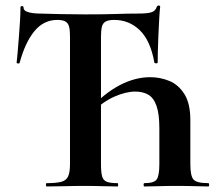

<svg xmlns="http://www.w3.org/2000/svg" viewBox="-20 -674 785 694"><path d="M149 0Q146 0 146 -6Q146 -12 149 -12Q184 -12 202 -17Q220 -22 226.5 -37Q233 -52 233 -81V-544Q233 -566 229.5 -578.5Q226 -591 216 -596.5Q206 -602 187 -602Q138 -602 104.5 -561.5Q71 -521 51 -447Q50 -444 45 -444.5Q40 -445 40 -448Q42 -462 44 -487.5Q46 -513 48.5 -543Q51 -573 52.5 -601Q54 -629 54 -647Q54 -652 59.5 -652Q65 -652 65 -647Q65 -637 75.5 -632.5Q86 -628 99.5 -626.5Q113 -625 122 -625Q157 -624 199.5 -623Q242 -622 288 -622Q358 -622 400 -623.5Q442 -625 481 -625Q512 -625 527 -629.5Q542 -634 547 -650Q549 -654 554 -654Q559 -654 559 -650Q557 -634 555.5 -605.5Q554 -577 552.5 -545.5Q551 -514 550.5 -487.5Q550 -461 550 -448Q550 -445 544.5 -445Q539 -445 538 -448Q524 -527 485.5 -564.5Q447 -602 393 -602Q373 -602 362.5 -596.5Q352 -591 348.5 -578Q345 -565 345 -542V-81Q345 -52 349 -37Q353 -22 366 -17Q379 -12 405 -12Q407 -12 407 -6Q407 0 405 0Q381 0 352 -1Q323 -2 288 -2Q248 -2 213 -1Q178 0 149 0ZM502 0Q499 0 499 -6Q499 -12 502 -12Q536 -12 546 -25Q556 -38 556 -81V-209Q556 -263 545.5 -292Q535 -321 515.5 -332Q496 -343 469 -343Q435 -343 393 -324.5Q351 -306 310 -265L298 -274Q357 -337 412.5 -366Q468 -395 523 -395Q559 -395 592 -381.5Q625 -368 646.5 -334Q668 -300 668 -240V-81Q668 -38 679.5 -25Q691 -12 733 -12Q736 -12 736 -6Q736 0 733 0Q716 0 687 -1Q658 -2 618 -2Q582 -2 552 -1Q522 0 502 0Z"/></svg>

Font: Cormorant Infant Light
Style: Regular
Weight: 300
Designer: Christian Thalmann (Catharsis Fonts)
Foundry: Catharsis Fonts
Version: Version 4.001